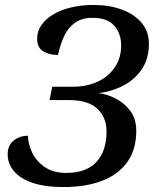

<svg xmlns="http://www.w3.org/2000/svg" viewBox="-20 -744 645 775"><path d="M237 11Q160 11 110 -6.5Q60 -24 35.5 -54Q11 -84 11 -121Q11 -157 35 -176.5Q59 -196 93 -196Q93 -165 109 -130Q125 -95 159.5 -70.5Q194 -46 248 -46Q299 -46 335 -64.5Q371 -83 390.5 -121Q410 -159 410 -214Q410 -270 373 -305Q336 -340 258 -340H180L191 -394H276Q329 -394 372.5 -413.5Q416 -433 442.5 -471Q469 -509 469 -561Q469 -608 441.5 -640Q414 -672 354 -672Q309 -672 281 -651Q253 -630 238 -596.5Q223 -563 214 -522Q180 -522 155 -536.5Q130 -551 130 -588Q130 -619 148 -644Q166 -669 197 -687Q228 -705 269 -714.5Q310 -724 357 -724Q421 -724 471.5 -705.5Q522 -687 551.5 -652Q581 -617 581 -567Q581 -509 554 -467Q527 -425 480.5 -400Q434 -375 377 -368Q409 -365 444.5 -347.5Q480 -330 505 -298Q530 -266 530 -216Q530 -140 493.5 -89.5Q457 -39 391.5 -14Q326 11 237 11Z"/></svg>

Font: ET Text
Style: Italic
Weight: 470
Italic angle: -12°
Designer: Monotype Design Team
Foundry: Monotype Imaging Inc.
Version: Version 2.009